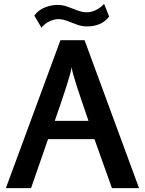

<svg xmlns="http://www.w3.org/2000/svg" viewBox="-20 -979 754 999"><path d="M10.5 0 294.5 -770H420L703.5 0H562.5L471.5 -255H230L141.5 0ZM265 -350H440.5Q397.5 -474.5 376.5 -540.2Q355.5 -606 352.5 -630Q350 -606.5 329.2 -540.8Q308.5 -475 265 -350ZM196 -834.5 158.5 -898Q179 -926.5 213 -940Q247 -953.5 280.5 -953.5Q305.5 -953.5 331.5 -944Q357.5 -934.5 383 -924.8Q408.5 -915 433 -915Q454.5 -915 479.5 -927Q504.5 -939 521.5 -959L548 -893Q526.5 -865.5 497.5 -853.5Q468.5 -841.5 432.5 -841.5Q406 -841.5 380 -851Q354 -860.5 329.8 -870Q305.5 -879.5 283.5 -879.5Q262 -879.5 237 -867.8Q212 -856 196 -834.5Z"/></svg>

Font: Junction SemiBold
Style: Regular
Weight: 600
Designer: Caroline Hadilaksono
Foundry: Caroline Hadilaksono, Tyler Finck, The League of Moveable Type
Version: Version 2.000; ttfautohint (v1.8.3)